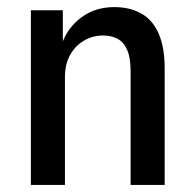

<svg xmlns="http://www.w3.org/2000/svg" viewBox="-20 -521 549 541"><path d="M67 0V-492H157V-399H155Q171 -444 210 -472.5Q249 -501 302 -501Q346 -501 378 -483Q410 -465 427 -426.5Q444 -388 444 -328V0H348V-320Q348 -358 338.5 -380Q329 -402 311.5 -411.5Q294 -421 271 -421Q241 -421 216.5 -406.5Q192 -392 177.5 -366Q163 -340 163 -304V0Z"/></svg>

Font: Nunito Sans 10pt Condensed SemiBold
Style: Regular
Weight: 600
Width: 3
Designer: Vernon Adams
Foundry: Vernon Adams
Version: Version 3.101;gftools[0.9.27]